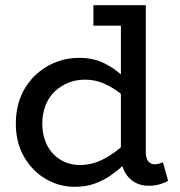

<svg xmlns="http://www.w3.org/2000/svg" viewBox="-20 -706 692 740"><path d="M269 14Q208 14 156 -16.5Q104 -47 72.5 -102Q41 -157 41 -229Q41 -286 59.5 -332Q78 -378 112 -412Q146 -446 190.5 -464.5Q235 -483 286 -483Q338 -483 378 -464Q418 -445 448.5 -417Q479 -389 502 -361V-289Q478 -318 447.5 -343Q417 -368 382 -383.5Q347 -399 308 -399Q272 -399 242 -386.5Q212 -374 189.5 -352Q167 -330 155 -298.5Q143 -267 143 -230Q143 -182 162 -145.5Q181 -109 215.5 -89Q250 -69 293 -70Q334 -71 370.5 -88.5Q407 -106 439.5 -133Q472 -160 499 -187V-111Q481 -92 457.5 -70.5Q434 -49 406 -29.5Q378 -10 344 2Q310 14 269 14ZM553 10Q506 10 476 -22Q446 -54 446 -113V-686H542V-121Q542 -95 551.5 -84Q561 -73 575 -73Q586 -73 594 -75.5Q602 -78 608 -81L628 -9Q617 -2 596.5 4Q576 10 553 10ZM340 -607V-686H533V-607Z"/></svg>

Font: BioRhyme ExtraBold
Style: Regular
Weight: 400
Version: Version 1.600;gftools[0.9.33]